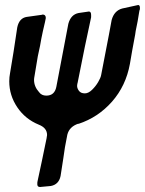

<svg xmlns="http://www.w3.org/2000/svg" viewBox="-20 -746 579 767"><path d="M140 1Q129 1 129 -10Q129 -20 130 -22Q146 -95 167 -198L166 -196Q168 -203 168 -207Q168 -235 135 -248Q81 -270 49 -317.5Q17 -365 17 -421Q17 -438 20 -453Q34 -534 49 -637Q57 -674 87 -678.5Q117 -683 148 -687L150 -688Q163 -688 163 -674Q163 -671 151 -620Q145 -593 140 -563L131 -521L118 -443Q116 -433 116 -427Q116 -400 136 -378Q146 -364 165 -364Q198 -364 205 -399L253 -651Q263 -688 294 -694L335 -700Q344 -700 344 -686V-677Q321 -573 290 -415Q290 -413 289 -412L288 -403Q288 -393 295.5 -383Q303 -373 319 -373Q333 -373 347.5 -387Q362 -401 372 -418Q382 -435 384 -446Q425 -657 426 -666Q436 -703 468 -712L532 -726Q539 -726 539 -714Q539 -708 538 -706L537 -704Q530 -658 522 -622L520 -608Q507 -540 499 -491Q483 -403 427.5 -340Q372 -277 293 -251V-252Q257 -240 249 -208Q238 -155 233 -114L222 -43Q215 -9 183 -3Z"/></svg>

Font: Bangerz
Style: Regular
Weight: 400
Designer: vernon adams
Foundry: Vernon Adams
Version: Version 2.10;February 7, 2025;FontCreator 13.0.0.2683 64-bit